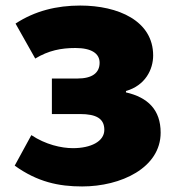

<svg xmlns="http://www.w3.org/2000/svg" viewBox="-20 -605 642 692"><path d="M33 -8C115 51 192 67 276 67C416 67 559 0 559 -127C559 -209 513 -254 434 -272V-277C504 -297 532 -355 532 -405C532 -530 406 -585 269 -585C185 -585 106 -566 36 -520L107 -394C155 -423 200 -432 252 -432C310 -432 339 -412 339 -379C339 -342 312 -322 259 -322H167V-194H268C328 -194 356 -177 356 -137C356 -95 307 -71 243 -71C201 -71 144 -84 93 -118Z"/></svg>

Font: GenEiGothic-pro-Heavy
Style: Bold
Weight: 900
Designer: Ryoko NISHIZUKA (kana & ideographs); Paul D. Hunt (Latin, Greek & Cyrillic); Wenlong ZHANG (bopomofo); Sandoll Communica
Foundry: Adobe Systems Incorporated; o_tamon
Version: Version 1.000.140830